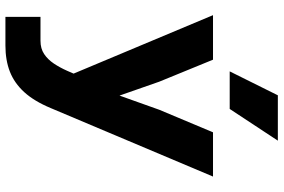

<svg xmlns="http://www.w3.org/2000/svg" viewBox="-184 -644 1019 690"><g transform="rotate(90 325.0 -299.5)"><path d="M274 -363 324 -220 375 -363 456 -556H615L369 27Q344 87 311.5 122.5Q279 158 238 174Q197 190 144 190H41V64H127Q155 64 174.5 51Q194 38 208.5 16.5Q223 -5 235 -32L245 -55L35 -556H195ZM237 -616 323 -789H486L372 -616Z"/></g></svg>

Font: Azeret Mono Thin
Style: Regular
Weight: 100
Designer: Martin Vácha
Foundry: Displaay
Version: Version 1.002